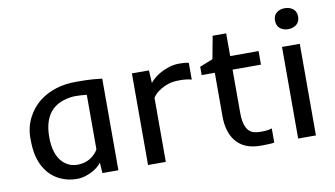

<svg xmlns="http://www.w3.org/2000/svg" viewBox="-73 -870 1812 1040"><g transform="rotate(-10 833.5 -350.5)"><path d="M157.2 -448.7Q238.8 -511.7 359.9 -511.7Q422.9 -511.7 455.1 -508.8Q455.1 -508.8 502.4 -503.9V0H414.6L410.6 -58.1Q381.3 -19 321.3 0Q298.3 7.3 274.2 7.3Q250 7.3 226.6 2.4Q203.1 -2.4 179.9 -13.7Q156.7 -24.9 135.7 -43.7Q114.7 -62.5 98.4 -90.1Q82 -117.7 72.5 -155.3Q63 -192.9 63 -253.4Q63 -314 89.1 -365Q115.2 -416 157.2 -448.7ZM404.8 -432.1Q373.5 -436 342.5 -436Q311.5 -436 276.4 -425Q241.2 -414.1 216.3 -390.6Q164.6 -341.8 164.6 -241.7Q164.6 -147 209 -101.6Q242.7 -67.9 290 -67.9Q351.1 -67.9 390.6 -112.3Q400.4 -123.5 404.8 -132.3Z M979 -414.6Q952.1 -422.4 914.8 -422.4Q877.4 -422.4 853.5 -414.8Q829.6 -407.2 811.5 -396.5Q778.3 -377 763.2 -352.5V0H665.5V-503.9H759.3L763.2 -434.1Q799.8 -480 870.1 -502.9Q895.5 -511.7 928.2 -511.7Q960.9 -511.7 979 -506.8Z M1256.3 -77.1Q1272.5 -71.3 1305.2 -71.3Q1337.9 -71.3 1359.9 -79.1V-1Q1349.6 1.5 1330.1 2L1299.3 2.9Q1289.1 2.9 1283.7 2.9Q1189.5 2.9 1144.5 -58.6Q1108.4 -108.4 1108.4 -190.4V-429.2H1036.1V-475.1L1108.4 -503.9L1131.8 -628.9H1206.1V-503.9H1362.3V-429.2H1206.1V-190.9Q1206.1 -95.2 1256.3 -77.1Z M1605.5 -650.6Q1605.5 -622.6 1587.2 -607.7Q1568.8 -592.8 1541.5 -592.8Q1514.2 -592.8 1496.3 -607.7Q1478.5 -622.6 1478.5 -650.6Q1478.5 -678.7 1496.3 -693.4Q1514.2 -708 1541.5 -708Q1568.8 -708 1587.2 -693.4Q1605.5 -678.7 1605.5 -650.6ZM1491.2 -503.9H1588.9V0H1491.2Z"/></g></svg>

Font: Inder
Style: Regular
Weight: 400
Designer: Irina Smirnova
Foundry: Irina Smirnova
Version: Version 1.001